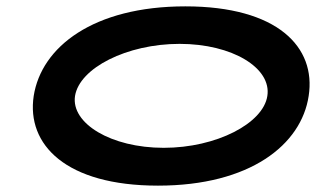

<svg xmlns="http://www.w3.org/2000/svg" viewBox="-20 -576 994 604"><path d="M86 -274C63 -121 187 8 477 8C767 8 928 -121 951 -274C975 -428 853 -556 563 -556C273 -556 110 -428 86 -274ZM216 -274C230 -362 379 -438 545 -438C711 -438 835 -362 821 -274C808 -188 661 -111 495 -111C329 -111 203 -188 216 -274Z"/></svg>

Font: Ampere
Style: UltExtIta
Weight: 400
Version: Version 1